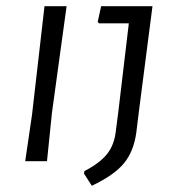

<svg xmlns="http://www.w3.org/2000/svg" viewBox="-20 -518 579 617"><path d="M147 -156 131 0H61L83 -150L123 -498H194ZM427 -165 418 -92Q410 -32 378.5 6.5Q347 45 275 79L250 40L251 32Q301 6 324 -23Q347 -52 352 -95L360 -157L394 -443H298L294 -448L305 -498H470Z"/></svg>

Font: Alegreya Sans SC
Style: Italic
Weight: 400
Italic angle: -7°
Designer: Juan Pablo del Peral
Foundry: Huerta Tipografica
Version: Version 2.008; ttfautohint (v1.6)